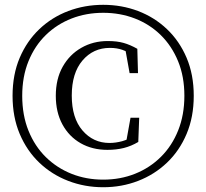

<svg xmlns="http://www.w3.org/2000/svg" viewBox="-20 -765 861 801"><path d="M410.6 16.1Q333.4 16.1 264.8 -10.3Q196.3 -36.6 144.2 -86.2Q92.1 -135.8 62.2 -206.4Q32.4 -276.9 32.4 -365.3Q32.4 -453.7 62.2 -523.9Q92.1 -594 144.2 -643.5Q196.3 -693 264.8 -719Q333.4 -744.9 410.6 -744.9Q487.8 -744.9 556.1 -719Q624.4 -693 676.5 -643.5Q728.7 -594 758.5 -523.9Q788.3 -453.7 788.3 -365.3Q788.3 -276.9 758.5 -206.4Q728.7 -135.8 676.5 -86.2Q624.4 -36.6 556.1 -10.3Q487.8 16.1 410.6 16.1ZM410.6 -15.6Q482.2 -15.6 543.7 -40.2Q605.2 -64.8 651.4 -110.7Q697.6 -156.5 723.4 -221.2Q749.2 -285.9 749.2 -365.3Q749.2 -445.5 723 -509.4Q696.8 -573.4 650.6 -618.7Q604.4 -664 542.9 -687.8Q481.4 -711.6 410.6 -711.6Q339.8 -711.6 278.7 -687.8Q217.6 -664 171.4 -619.1Q125.2 -574.2 98.9 -509.8Q72.7 -445.5 72.7 -365.3Q72.7 -284.3 98.9 -219.5Q125.2 -154.7 171.4 -109.4Q217.6 -64.1 278.7 -39.8Q339.8 -15.6 410.6 -15.6ZM428.2 -139.8Q365 -139.8 316.3 -167.6Q267.7 -195.4 240.2 -246.3Q212.8 -297.2 212.8 -365.3Q212.8 -435.4 241.4 -486.4Q270.1 -537.5 319.4 -565.6Q368.6 -593.8 429.3 -593.8Q467.9 -593.8 495.5 -586Q523.1 -578.2 552.9 -561.4L555.7 -459.8H520.7L501.3 -568.1L538 -530.5Q513.7 -549 490.5 -557.1Q467.4 -565.2 438.6 -565.2Q368.9 -565.2 324.2 -512.7Q279.4 -460.2 279.4 -366.3Q279.4 -272.6 324.2 -220.6Q368.9 -168.6 436.8 -168.6Q462.2 -168.6 489.5 -175.9Q516.9 -183.2 541.3 -201.8L505.5 -167.9L524.5 -273.8H560.7L556.9 -172.8Q527.4 -155.3 496.1 -147.5Q464.9 -139.8 428.2 -139.8Z"/></svg>

Font: Noto Serif HK
Style: Regular
Weight: 200
Designer: Ryoko NISHIZUKA 西塚涼子 (kana & ideographs); Frank Grießhammer (Latin, Greek & Cyrillic); Wenlong ZHANG 张文龙 (bopomofo); San
Foundry: Adobe
Version: Version 2.001;hotconv 1.1.0;makeotfexe 2.6.0